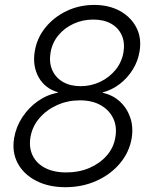

<svg xmlns="http://www.w3.org/2000/svg" viewBox="-20 -758 623 788"><path d="M248.5 10.3Q179.2 10.3 128.2 -16.1Q77.1 -42.5 52.7 -88.1Q28.3 -133.8 38.1 -191.9Q45.9 -237.8 71.8 -277.1Q97.7 -316.4 135.5 -343Q173.3 -369.6 217.3 -377.4L217.8 -379.4Q164.1 -395 138.4 -441.4Q112.8 -487.8 122.6 -546.9Q131.3 -601.6 166.3 -644.8Q201.2 -688 253.4 -712.9Q305.7 -737.8 366.7 -737.8Q427.2 -737.8 472.4 -712.9Q517.6 -688 539.8 -644.8Q562 -601.6 552.7 -546.9Q546.4 -507.3 525.1 -472.9Q503.9 -438.5 472.2 -413.8Q440.4 -389.2 401.9 -378.9L401.4 -377Q441.9 -368.7 471.4 -341.8Q501 -314.9 514.4 -275.9Q527.8 -236.8 520.5 -190.9Q510.7 -133.3 472.4 -87.6Q434.1 -42 376 -15.9Q317.9 10.3 248.5 10.3ZM252.4 -50.3Q303.7 -50.3 346.7 -68.6Q389.6 -86.9 418.2 -119.6Q446.8 -152.3 453.6 -195.3Q460.9 -238.3 444.6 -272.5Q428.2 -306.6 393.1 -326.4Q357.9 -346.2 308.1 -346.2Q257.8 -346.2 214.4 -326.7Q170.9 -307.1 141.6 -272.9Q112.3 -238.8 105 -194.8Q98.1 -152.8 113.8 -120.1Q129.4 -87.4 165 -68.8Q200.7 -50.3 252.4 -50.3ZM311 -404.3Q354 -404.3 391.6 -422.4Q429.2 -440.4 454.6 -471.9Q480 -503.4 486.8 -543.5Q493.2 -583 479.7 -613.3Q466.3 -643.6 436.3 -660.6Q406.2 -677.7 362.8 -677.7Q319.8 -677.7 282.2 -660.6Q244.6 -643.6 219.5 -613Q194.3 -582.5 187.5 -542.5Q180.7 -502.4 194.1 -471.2Q207.5 -439.9 237.8 -422.1Q268.1 -404.3 311 -404.3Z"/></svg>

Font: Inter 24pt Light
Style: Italic
Weight: 300
Italic angle: -9.3988°
Designer: Rasmus Andersson
Foundry: rsms
Version: Version 4.001;git-66647c0bb